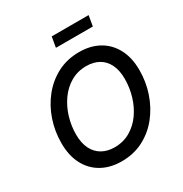

<svg xmlns="http://www.w3.org/2000/svg" viewBox="-207 -1070 1178 1236"><g transform="rotate(-30 382.5 -452.0)"><path d="M342.3 9.8Q258.3 9.8 195.3 -25.4Q132.3 -60.5 97.4 -126.7Q62.5 -192.9 62.5 -285.2Q62.5 -372.6 89.8 -453.6Q117.2 -534.7 168.7 -598.6Q220.2 -662.6 292.2 -700Q364.3 -737.3 453.6 -737.3Q537.6 -737.3 600.3 -702.1Q663.1 -667 698 -600.8Q732.9 -534.7 732.9 -442.4Q732.9 -355 705.3 -273.9Q677.7 -192.9 626.5 -128.7Q575.2 -64.5 503.2 -27.3Q431.2 9.8 342.3 9.8ZM346.7 -91.3Q412.1 -91.3 463.6 -121.3Q515.1 -151.4 550.8 -201.9Q586.4 -252.4 604.7 -314.7Q623 -377 623 -440.9Q623 -504.9 601.3 -548.6Q579.6 -592.3 540.3 -614.3Q501 -636.2 449.2 -636.2Q383.8 -636.2 332.3 -606.2Q280.8 -576.2 244.9 -525.4Q209 -474.6 190.4 -412.6Q171.9 -350.6 171.9 -286.6Q171.9 -223.1 193.8 -179.4Q215.8 -135.7 255.4 -113.5Q294.9 -91.3 346.7 -91.3ZM626.5 -912.6 613.3 -835.4H338.9L352.1 -912.6Z"/></g></svg>

Font: Inter 16pt Medium
Style: Italic
Weight: 500
Italic angle: -9.3988°
Version: Version 4.001;git-66647c0bb